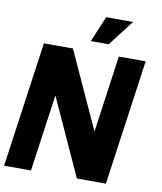

<svg xmlns="http://www.w3.org/2000/svg" viewBox="-106 -978 890 1055"><g transform="rotate(10 339.0 -450.5)"><path d="M-10.5 0 88 -700H250L446 -271L506 -700H656L557.5 0H395.5L200 -429L139.5 0ZM340 -757 400 -901H550L440 -757Z"/></g></svg>

Font: Urbanist Black
Style: Italic
Weight: 900
Italic angle: -8°
Designer: Corey Hu
Foundry: Corey Hu
Version: Version 1.330; ttfautohint (v1.8.4.7-5d5b)